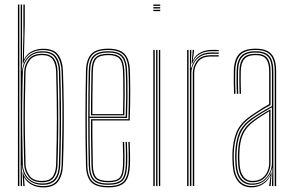

<svg xmlns="http://www.w3.org/2000/svg" viewBox="-20 -820 1293 846"><path d="M59 0V-800H65.2V0ZM71.2 0V-800H77.2V-608L76.2 -508.8H77.8Q81.2 -548.2 105.1 -571.2Q129 -594.2 167.5 -594Q209.8 -594 227 -570.1Q244.2 -546.2 245.5 -505Q247.8 -437.2 248.5 -370.5Q249.2 -303.8 248.6 -235.4Q248 -167 245.5 -94.5Q244.2 -52 226.5 -28.9Q208.8 -5.8 168.2 -5.8Q128.8 -5.8 104.1 -28.9Q79.5 -52 77.2 -91.5H75.8L77.2 0ZM166.5 -11.5Q204.5 -11.5 221.4 -32.8Q238.2 -54 239.5 -95Q243 -204 242.8 -302.6Q242.5 -401.2 239.5 -505.5Q238.2 -543 222.4 -565.8Q206.5 -588.5 166.8 -588.5Q136.5 -588.5 117.9 -575.5Q99.2 -562.5 90.2 -543.1Q81.2 -523.8 80.8 -504.5Q78.5 -431.2 77.9 -365.1Q77.2 -299 77.9 -233.2Q78.5 -167.5 80.5 -95Q81 -75.8 89.9 -56.5Q98.8 -37.2 117.5 -24.4Q136.2 -11.5 166.5 -11.5ZM165.5 -17Q123.5 -17 105.4 -42Q87.2 -67 86.5 -95.8Q84.5 -164.5 83.8 -231.8Q83 -299 83.8 -366.8Q84.5 -434.5 86.5 -504Q87.2 -532 105.2 -557.5Q123.2 -583 166 -583Q200 -583 216.1 -563.6Q232.2 -544.2 233.5 -504.8Q235.5 -433.8 236.2 -367.1Q237 -300.5 236.4 -233.8Q235.8 -167 233.5 -94.8Q232.2 -58.5 217.1 -37.8Q202 -17 165.5 -17ZM165.2 -22.8Q198.8 -22.8 212.5 -42Q226.2 -61.2 227.2 -95Q230.5 -201.8 230.5 -298.2Q230.5 -394.8 227.2 -504.8Q226.2 -538 212.8 -557.6Q199.2 -577.2 165.8 -577.2Q127 -577.2 110.2 -554Q93.5 -530.8 92.5 -504Q90.5 -433.5 89.8 -367Q89 -300.5 89.8 -233.6Q90.5 -166.8 92.5 -95.8Q93.2 -69.8 109.6 -46.2Q126 -22.8 165.2 -22.8ZM170 5.8Q142 5.8 119.8 -6Q97.5 -17.8 87.2 -37.8H85.8L88.2 -5.2L88.8 0H82.8L79.2 -60.8H80.8Q87 -35 110.8 -17.5Q134.5 0 169 0Q214.8 0 232.4 -26Q250 -52 251.5 -94Q253.8 -168.8 254.6 -234.5Q255.5 -300.2 254.8 -365.9Q254 -431.5 251.5 -505Q250 -544.5 233.2 -572Q216.5 -599.5 169 -599.5Q138.8 -599.5 115.1 -585.4Q91.5 -571.2 82.2 -540.5H80L83 -665.5V-800H89.2V-712.5L85.2 -559.5H86.8Q97.5 -582.5 120.6 -593.9Q143.8 -605.2 170 -605.2Q217.5 -605.2 236.8 -578.2Q256 -551.2 257.5 -505Q260 -431.8 260.8 -365Q261.5 -298.2 260.8 -232Q260 -165.8 257.5 -94Q255.8 -46.8 236.1 -20.5Q216.5 5.8 170 5.8Z M457.8 5.5Q404 5.5 382 -17.6Q360 -40.8 358.8 -91.8Q357.5 -149.2 356.9 -201.9Q356.2 -254.5 356.4 -304.6Q356.5 -354.8 357.1 -404.9Q357.8 -455 358.8 -507.2Q360 -557.2 381.8 -581.4Q403.5 -605.5 457.5 -605.5Q505.5 -605.5 528 -583.2Q550.5 -561 552.5 -508.8Q553 -493.2 553.4 -470.8Q553.8 -448.2 553.9 -420Q554 -391.8 553.5 -358.8Q553 -325.8 551.5 -289.2H387Q387 -250.2 387.2 -218.2Q387.5 -186.2 388.1 -156.1Q388.8 -126 389.2 -93Q390 -53.5 404.4 -38.1Q418.8 -22.8 457.8 -22.8Q493.5 -22.8 506.9 -36.8Q520.2 -50.8 522 -93Q522.8 -110.5 522.6 -137.1Q522.5 -163.8 521 -194.5H527Q528.5 -164.2 528.6 -137.5Q528.8 -110.8 528 -93Q526.2 -48 511 -32.5Q495.8 -17 457.8 -17Q415.8 -17 399.9 -33.8Q384 -50.5 383 -92.8Q382.5 -122.5 381.9 -154.4Q381.2 -186.2 381 -221.2Q380.8 -256.2 380.8 -294.8H545.8Q547 -332.8 547.5 -365.4Q548 -398 547.9 -424.9Q547.8 -451.8 547.4 -472.9Q547 -494 546.2 -508.8Q544.2 -561.8 521.6 -580.8Q499 -599.8 457.5 -599.8Q406 -599.8 386 -577Q366 -554.2 364.8 -507Q363.8 -455.2 363.1 -404.2Q362.5 -353.2 362.5 -302.1Q362.5 -251 363 -198.8Q363.5 -146.5 364.8 -92Q366 -42.5 386.8 -21.4Q407.5 -0.2 457.8 -0.2Q504.2 -0.2 524.1 -20Q544 -39.8 546.5 -92Q547 -103.2 547.1 -119.5Q547.2 -135.8 546.9 -155.1Q546.5 -174.5 545.5 -194.5H551.5Q552.8 -167 553.1 -139.5Q553.5 -112 552.5 -91.8Q550.2 -38 529.1 -16.2Q508 5.5 457.8 5.5ZM457.8 -5.8Q409.5 -5.8 390.8 -25.6Q372 -45.5 371 -92Q369.8 -146.8 369.2 -199.5Q368.8 -252.2 368.8 -303.5Q368.8 -354.8 369.4 -405.5Q370 -456.2 371 -506.8Q372 -554 391.5 -574.1Q411 -594.2 457.5 -594.2Q499.8 -594.2 519.1 -575Q538.5 -555.8 540.2 -506.5Q541 -493.2 541.5 -463.8Q542 -434.2 541.8 -392.5Q541.5 -350.8 539.8 -300.5H374.8Q374.8 -237.8 375.2 -190.2Q375.8 -142.8 376.8 -92.5Q377.5 -47.8 395.2 -29.6Q413 -11.5 457.8 -11.5Q499.2 -11.5 515.8 -28.5Q532.2 -45.5 534.2 -92.5Q535 -110 534.9 -136.9Q534.8 -163.8 533.2 -194.5H539.2Q540.5 -168.5 540.9 -140.6Q541.2 -112.8 540.2 -92.5Q538.2 -42.5 520.1 -24.1Q502 -5.8 457.8 -5.8ZM374.8 -306H533.8Q535.5 -350.2 535.8 -390.6Q536 -431 535.5 -461.5Q535 -492 534.2 -506.2Q532.5 -552.8 514.9 -570.6Q497.2 -588.5 457.5 -588.5Q414 -588.5 396 -570Q378 -551.5 377 -506.5Q376 -463 375.4 -414.1Q374.8 -365.2 374.8 -306ZM380.8 -311.8Q381 -348.2 381.1 -379.4Q381.2 -410.5 381.9 -441Q382.5 -471.5 383 -506.2Q384 -548.8 400.4 -565.9Q416.8 -583 457.5 -583Q493.2 -583 509.8 -567Q526.2 -551 528 -506.2Q528.5 -493.5 529 -465.6Q529.5 -437.8 529.4 -398.5Q529.2 -359.2 527.8 -311.8ZM387 -317.2H522Q523.2 -360.2 523.4 -398.4Q523.5 -436.5 523 -464.8Q522.5 -493 522 -506.2Q520.2 -547.8 505.5 -562.5Q490.8 -577.2 457.5 -577.2Q419.2 -577.2 404.6 -561.4Q390 -545.5 389.2 -506.2Q388.8 -474.2 388.1 -445.5Q387.5 -416.8 387.2 -386Q387 -355.2 387 -317.2Z M655.5 -794.2V-800H686V-794.2ZM655.5 -771V-776.8H686V-771ZM655.5 -782.8V-788.5H686V-782.8ZM680 0V-600H686V0ZM655.5 0V-600H661.8V0ZM667.8 0V-600H673.8V0Z M816.8 0V-600H822.8V-585L820.5 -521.2H823Q830.8 -552 853.5 -570.4Q876.2 -588.8 911.2 -588.8Q919.8 -588.8 928 -588.6Q936.2 -588.5 943.8 -588.5V-582.8Q936.2 -582.8 927.8 -582.9Q919.2 -583 911 -583Q879.8 -583 860.4 -569.6Q841 -556.2 832.1 -536.8Q823.2 -517.2 823.2 -498.8V0ZM804.5 0V-600H810.8V0ZM829.5 0V-499Q829.5 -526.8 848 -551.8Q866.5 -576.8 909.8 -576.8Q918.2 -576.8 926.8 -576.8Q935.2 -576.8 943.8 -576.8V-571Q935.2 -571 926.8 -571Q918.2 -571 909.8 -571Q870 -571 852.9 -548.4Q835.8 -525.8 835.8 -499.2V0ZM824 -539.8 828.8 -592.8V-600H835V-595.2L829.5 -555.2H831Q841.5 -577.8 864.1 -589Q886.8 -600.2 912.5 -600.2Q920 -600.2 927.6 -600.2Q935.2 -600.2 943.8 -600V-594.2Q935.8 -594.5 928 -594.5Q920.2 -594.5 912.8 -594.5Q883 -594.5 860 -581.4Q837 -568.2 826.5 -539.8Z M1190.5 0V-505Q1190.5 -556 1171 -577.9Q1151.5 -599.8 1106.8 -599.8Q1059.5 -599.8 1038.9 -578Q1018.2 -556.2 1016.5 -507.5Q1015.8 -485 1016.2 -458.8Q1016.8 -432.5 1017.5 -406.8H1011.2Q1010.5 -432.8 1010 -459.4Q1009.5 -486 1010.2 -507.8Q1012 -560 1034.4 -582.8Q1056.8 -605.5 1106.8 -605.5Q1139 -605.5 1158.6 -595.2Q1178.2 -585 1187.5 -563Q1196.8 -541 1196.8 -505V0ZM1091.5 -11.2Q1121.8 -11.2 1140.9 -26Q1160 -40.8 1169.1 -61.8Q1178.2 -82.8 1178.2 -101.2V-347Q1159.8 -337.2 1135.6 -322.6Q1111.5 -308 1091.8 -293.8Q1053.8 -266.5 1039.1 -231.8Q1024.5 -197 1022.5 -146.5Q1022 -132.2 1022.2 -123.4Q1022.5 -114.5 1023.5 -95Q1025.8 -54.2 1043.6 -32.8Q1061.5 -11.2 1091.5 -11.2ZM1092 -17Q1064.2 -17 1048 -37.2Q1031.8 -57.5 1029.5 -95.2Q1028.5 -112.5 1028.2 -123.1Q1028 -133.8 1028.5 -146.2Q1030.5 -198.5 1045.4 -231.2Q1060.2 -264 1095.2 -289.5Q1111.5 -301.5 1132.4 -314.8Q1153.2 -328 1172 -338.2V-101Q1172 -82.8 1164.1 -63.2Q1156.2 -43.8 1138.8 -30.4Q1121.2 -17 1092 -17ZM1092.5 -22.8Q1118.8 -22.8 1135 -34.9Q1151.2 -47 1158.6 -65.1Q1166 -83.2 1166 -100.8V-329.5Q1151 -320.5 1133.1 -309Q1115.2 -297.5 1097.8 -284.5Q1064 -259 1050.2 -227.4Q1036.5 -195.8 1034.8 -146.2Q1034.2 -133 1034.5 -124.1Q1034.8 -115.2 1035.8 -95.5Q1037.8 -61.5 1052.4 -42.1Q1067 -22.8 1092.5 -22.8ZM1089 5.5Q1050.2 5.5 1029 -20.9Q1007.8 -47.2 1005.2 -93.8Q1004.2 -111.5 1004 -123.8Q1003.8 -136 1004.2 -147.8Q1006.2 -196.5 1021.5 -236Q1036.8 -275.5 1082.8 -308.2Q1096 -317.5 1109.8 -326.6Q1123.5 -335.8 1137.6 -344.5Q1151.8 -353.2 1166 -361V-505Q1166 -542 1152.9 -559.6Q1139.8 -577.2 1106.8 -577.2Q1072 -577.2 1057.1 -560.5Q1042.2 -543.8 1041 -506.8Q1040.2 -485.5 1040.6 -461.4Q1041 -437.2 1041.8 -406.8H1035.8Q1035 -435.8 1034.6 -461.1Q1034.2 -486.5 1034.8 -506.8Q1036 -546.5 1052.1 -564.8Q1068.2 -583 1106.8 -583Q1143 -583 1157.6 -564.1Q1172.2 -545.2 1172.2 -505V-357.2Q1149.2 -345 1127 -331Q1104.8 -317 1085.2 -303Q1042 -272 1027.1 -234Q1012.2 -196 1010.2 -147.5Q1009.8 -133 1010 -123.8Q1010.2 -114.5 1011.2 -94.2Q1013.8 -48.8 1034.1 -24.5Q1054.5 -0.2 1089.8 -0.2Q1120 -0.2 1142.6 -16.4Q1165.2 -32.5 1175.2 -60.2H1176.8L1173 -7.2V0H1166.5V-4.8L1172 -44.8H1170.5Q1159.8 -21.5 1137.5 -8Q1115.2 5.5 1089 5.5ZM1178.5 0V-15L1180.2 -78.8H1178.8Q1172.8 -50 1149.4 -27.9Q1126 -5.8 1090.5 -5.8Q1057.5 -5.8 1038.6 -28.8Q1019.8 -51.8 1017.5 -94.5Q1016.5 -112.2 1016.2 -123.2Q1016 -134.2 1016.5 -147.2Q1018.2 -194.5 1032.2 -231.4Q1046.2 -268.2 1088.8 -298.8Q1103 -308.8 1119 -318.6Q1135 -328.5 1150.5 -337.5Q1166 -346.5 1178.2 -353V-505Q1178.2 -550 1161.8 -569.2Q1145.2 -588.5 1106.8 -588.5Q1066.5 -588.5 1048.2 -569.6Q1030 -550.8 1028.8 -507Q1028 -484.5 1028.5 -458.4Q1029 -432.2 1029.8 -406.8H1023.5Q1022.8 -432.8 1022.2 -459.4Q1021.8 -486 1022.5 -507.2Q1024 -553.5 1043.4 -573.9Q1062.8 -594.2 1106.8 -594.2Q1148.2 -594.2 1166.4 -573.5Q1184.5 -552.8 1184.5 -505V0Z"/></svg>

Font: Big Shoulders Inline Display Thin ExtraLight
Style: Regular
Weight: 250
Version: Version 2.002